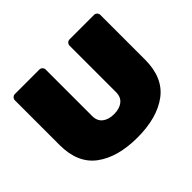

<svg xmlns="http://www.w3.org/2000/svg" viewBox="-155 -925 1160 1160"><g transform="rotate(-45 425.0 -345.0)"><path d="M60 -291V-673Q60 -684 68 -692Q76 -700 87 -700H296Q307 -700 315 -692Q323 -684 323 -673V-275Q323 -234 350.5 -212Q378 -190 425 -190Q472 -190 499.5 -212Q527 -234 527 -275V-673Q527 -684 535 -692Q543 -700 554 -700H763Q774 -700 782 -692Q790 -684 790 -673V-291Q790 -136 691.5 -63Q593 10 425 10Q257 10 158.5 -63Q60 -136 60 -291Z"/></g></svg>

Font: Rubik Mono One
Style: Regular
Weight: 400
Designer: Hubert and Fischer with Elvire Volk Leonovitch (Cyrillic Expansion: Cyreal)
Foundry: Hubert and Fischer with Elvire Volk Leonovitch
Version: Version 2.000